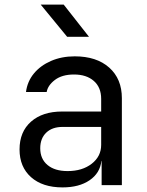

<svg xmlns="http://www.w3.org/2000/svg" viewBox="-20 -805 640 835"><path d="M252 10Q165 10 115 -34.5Q65 -79 65 -155Q65 -232 115 -276Q165 -320 250 -320H420V-375Q420 -425 388 -453Q356 -481 302 -481Q250 -481 219 -457.5Q188 -434 183 -405H93Q99 -451 127.5 -485.5Q156 -520 202 -540Q248 -560 305 -560Q400 -560 455 -511Q510 -462 510 -378V0H422V-105H421Q415 -52 369.5 -21Q324 10 252 10ZM274 -61Q338 -61 379 -93Q420 -125 420 -175V-253H252Q207 -253 181 -228Q155 -203 155 -160Q155 -114 186.5 -87.5Q218 -61 274 -61ZM272 -645 157 -785H257L367 -645Z"/></svg>

Font: NKDuy Mono
Style: Regular
Weight: 400
Monospace: yes
Designer: NKDuy
Foundry: NKDuy
Version: Version 2.251; ttfautohint (v1.8.4.7-5d5b)